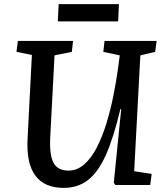

<svg xmlns="http://www.w3.org/2000/svg" viewBox="-20 -899 805 933"><path d="M632 -67 717 -54 710 0H540L533 -12L569 -369H565Q532 -230 494.5 -146Q457 -62 407.5 -24Q358 14 290 14Q101 14 114 -226L135 -632L60 -647L67 -700H335L329 -647L245 -630L224 -230Q220 -144 240.5 -107Q261 -70 313 -70Q355 -70 389.5 -100.5Q424 -131 450.5 -182.5Q477 -234 497 -299Q517 -364 531 -434Q545 -504 554 -570L562 -630L482 -647L488 -700H741L734 -647L662 -630ZM265 -879H558L554 -795H261Z"/></svg>

Font: Literata 12pt Medium
Style: Italic
Weight: 500
Italic angle: -2°
Designer: Latin by Veronika Burian and Jose Scaglione. Greek by Irene Vlachou. Cyrillic by Vera Evstafieva
Foundry: TypeTogether
Version: Version 3.002